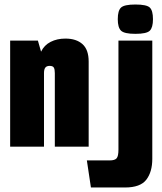

<svg xmlns="http://www.w3.org/2000/svg" viewBox="-20 -650 719 851"><path d="M25 -470H148L162 -421Q176 -450 204.5 -464.5Q233 -479 270 -479Q318 -479 345.5 -454.5Q373 -430 373 -377V0H223V-326Q223 -343 218.5 -350.5Q214 -358 200 -358Q187 -358 181 -350.5Q175 -343 175 -326V0H25ZM383 181 365 61H466Q489 61 497 51.5Q505 42 505 13V-470H655V54Q655 112 628.5 146.5Q602 181 534 181ZM580 -500Q531 -500 516.5 -514Q502 -528 502 -565Q502 -603 516.5 -616.5Q531 -630 580 -630Q630 -630 644 -616.5Q658 -603 658 -565Q658 -528 644 -514Q630 -500 580 -500Z"/></svg>

Font: Smooch Sans Thin Black
Style: Regular
Weight: 900
Version: Version 1.010